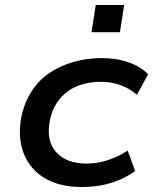

<svg xmlns="http://www.w3.org/2000/svg" viewBox="-20 -741 615 770"><path d="M308 9Q219 9 159.5 -26.5Q100 -62 75 -126Q50 -190 66 -274Q79 -333 108.5 -377.5Q138 -422 181.5 -450.5Q225 -479 278 -493.5Q331 -508 388 -508Q448 -508 497 -490.5Q546 -473 574 -443L529 -361Q501 -386 463.5 -399.5Q426 -413 386 -413Q348 -413 314 -404Q280 -395 253 -375.5Q226 -356 207 -327Q188 -298 180 -258Q164 -177 205 -131Q246 -85 328 -85Q370 -85 413 -99Q456 -113 492 -137L522 -55Q496 -36 462 -21Q428 -6 389.5 1.5Q351 9 308 9ZM347 -612 364 -721H478L461 -612Z"/></svg>

Font: Nunito Sans 7pt SemiExpanded SemiBold
Style: Italic
Weight: 600
Width: 6
Italic angle: -9°
Designer: Vernon Adams
Foundry: Vernon Adams
Version: Version 3.101;gftools[0.9.27]